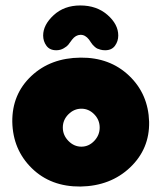

<svg xmlns="http://www.w3.org/2000/svg" viewBox="-20 -682 591 703"><path d="M275 1Q385 -1 456.5 -69Q528 -137 526 -236Q523 -338 452.5 -405Q382 -472 275 -471Q165 -470 94.5 -403.5Q24 -337 25 -236Q27 -134 96.5 -66Q166 2 275 1ZM325 -166Q305 -145 278 -145Q251 -145 230.5 -166Q210 -187 210 -215Q210 -243 230.5 -263.5Q251 -284 278 -284Q305 -284 325 -263.5Q345 -243 345 -215Q345 -187 325 -166ZM274 -662Q334 -662 373.5 -627.5Q413 -593 413 -552Q413 -531 401 -514.5Q389 -498 365 -498Q356 -498 348.5 -500Q341 -502 336.5 -504Q332 -506 326.5 -511Q321 -516 319 -518.5Q317 -521 312 -528Q307 -535 306 -537Q292 -555 274.5 -554.5Q257 -554 244 -537Q234 -523 229.5 -517.5Q225 -512 213 -505Q201 -498 186 -498Q162 -498 150 -514.5Q138 -531 138 -552Q138 -591 176.5 -626.5Q215 -662 274 -662Z"/></svg>

Font: Cherry Bomb
Style: Regular
Weight: 400
Designer: satsuyako
Foundry: satsuyako
Version: Version 4.0